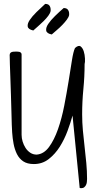

<svg xmlns="http://www.w3.org/2000/svg" viewBox="-20 -860 490 994"><path d="M355.5 -261.7Q345.7 -225.6 329.6 -182.1Q313.5 -138.7 289.6 -100.6Q265.6 -62.5 232.4 -36.6Q199.2 -10.7 155.3 -10.7Q121.1 -10.7 100.1 -24.9Q79.1 -39.1 67.4 -63Q55.7 -86.9 50.3 -115.7Q44.9 -144.5 43 -173.8Q42 -183.6 41 -213.4Q40 -243.2 39.1 -283.7Q38.1 -324.2 36.6 -370.1Q35.2 -416 33.7 -456.1Q32.2 -496.1 31.2 -526.4Q30.3 -556.6 30.3 -566.4Q29.3 -576.2 31.2 -581.5Q33.2 -586.9 38.1 -589.4Q43 -591.8 49.3 -592.3Q55.7 -592.8 60.5 -592.8H68.4Q74.2 -592.8 79.1 -591.8Q84 -590.8 87.9 -587.4Q91.8 -584 91.8 -578.1V-162.1Q91.8 -144.5 97.2 -127Q102.5 -109.4 112.3 -94.2Q122.1 -79.1 136.7 -69.3Q151.4 -59.6 169.9 -59.6Q207 -62.5 233.9 -99.1Q260.7 -135.7 280.3 -191.4Q299.8 -247.1 312.5 -312.5Q325.2 -377.9 335 -438.5Q344.7 -499 352.1 -545.9Q359.4 -592.8 368.2 -611.3Q386.7 -627.9 397.5 -619.6Q408.2 -611.3 413.6 -594.2Q418.9 -577.1 419.9 -557.1Q420.9 -537.1 418 -528.3Q418 -462.9 411.6 -398.4Q405.3 -334 405.3 -267.6Q405.3 -225.6 409.2 -183.6Q413.1 -141.6 418 -99.6Q422.9 -57.6 426.8 -16.1Q430.7 25.4 430.7 66.4Q430.7 74.2 429.7 82.5Q428.7 90.8 425.3 97.7Q421.9 104.5 416 109.4Q410.2 114.3 399.4 114.3Q399.4 114.3 397 113.8Q394.5 113.3 392.6 113.3ZM152.3 -702.1Q126 -708 123.5 -722.7Q121.1 -737.3 133.8 -756.3Q146.5 -775.4 168.9 -797.4Q191.4 -819.3 213.9 -839.8Q229.5 -839.8 235.8 -831.1Q242.2 -822.3 242.2 -810.5V-803.7Q240.2 -792 230 -778.3Q219.7 -764.6 206.1 -751Q192.4 -737.3 177.7 -724.6Q163.1 -711.9 152.3 -702.1ZM248 -681.6Q221.7 -686.5 219.2 -701.7Q216.8 -716.8 229.5 -735.8Q242.2 -754.9 264.6 -776.9Q287.1 -798.8 309.6 -818.4Q325.2 -818.4 331.5 -809.6Q337.9 -800.8 337.9 -790V-782.2Q335.9 -771.5 325.7 -757.8Q315.4 -744.1 302.2 -730.5Q289.1 -716.8 273.9 -704.1Q258.8 -691.4 248 -681.6Z"/></svg>

Font: Shadows Into Light
Style: Regular
Weight: 400
Designer: Kimberly Geswein
Foundry: Kimberly Geswein
Version: Version 001.000